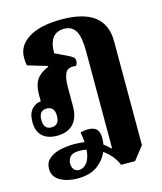

<svg xmlns="http://www.w3.org/2000/svg" viewBox="-119 -647 830 985"><g transform="rotate(-15 296.0 -155.0)"><path d="M171 250Q117 250 79 228.5Q41 207 41 164Q41 132 63.5 112Q86 92 122 83.5Q158 75 200 75Q228 75 253 79Q251 54 246 26Q287 14 316.5 25Q346 36 346 83Q346 100 343 116Q361 129 376 145H381V-371Q381 -445 362 -477.5Q343 -510 301 -510Q220 -510 220 -402L288 -369Q305 -361 312.5 -354Q320 -347 320 -335Q320 -319 311 -310Q270 -316 256.5 -291.5Q243 -267 243 -218V-114Q243 -54 213 -21.5Q183 11 126 11Q76 11 48.5 -14.5Q21 -40 21 -90Q21 -137 43.5 -159Q66 -181 90 -181V-220Q90 -268 109.5 -296.5Q129 -325 173 -343V-347L69 -378Q66 -393 65.5 -402.5Q65 -412 65 -420Q65 -484 126.5 -522Q188 -560 300 -560Q533 -560 533 -382V170L478 240H404Q393 213 374.5 191Q356 169 332 152Q316 192 277 221Q238 250 171 250ZM109 -38Q151 -38 151 -88Q151 -138 109 -138Q68 -138 68 -88Q68 -38 109 -38ZM153 166Q153 188 163.5 199Q174 210 189 210Q212 210 230.5 188Q249 166 253 119Q234 115 216 115Q181 115 167 129.5Q153 144 153 166Z"/></g></svg>

Font: Noto Serif Thai Condensed ExtraBold
Style: Regular
Weight: 800
Width: 3
Designer: Monotype Design Team
Foundry: Monotype Imaging Inc.
Version: Version 2.002; ttfautohint (v1.8.4.7-5d5b)